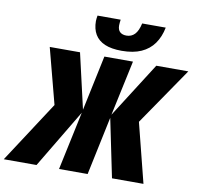

<svg xmlns="http://www.w3.org/2000/svg" viewBox="-163 -1053 1198 1156"><g transform="rotate(10 436.0 -475.0)"><path d="M-65.4 0 178.7 -374.5 89.8 -713.9H274.9L352.5 -376.5L423.8 -713.9H598.6L526.4 -376.5L741.2 -713.9H937L696.8 -363.3L788.6 0H596.2L522.5 -356.9L447.3 0H272.5L348.6 -357.4L134.8 0ZM519.5 -766.1Q457 -766.1 416.5 -783.4Q376 -800.8 356.2 -834.2Q336.4 -867.7 336.4 -915.5Q336.4 -921.4 337.6 -931.6Q338.9 -941.9 340.3 -949.7H481.9Q480.5 -940.9 479.5 -931.4Q478.5 -921.9 478.5 -914.6Q478.5 -887.2 492.7 -874.3Q506.8 -861.3 532.2 -861.3Q562.5 -861.3 582.8 -882.3Q603 -903.3 613.3 -949.7H757.3Q746.1 -892.1 716.8 -850.8Q687.5 -809.6 638.9 -787.8Q590.3 -766.1 519.5 -766.1Z"/></g></svg>

Font: Open Sans SemiCondensed ExtraBold
Style: Italic
Weight: 800
Width: 4
Italic angle: -12°
Designer: Monotype Design Team
Foundry: Monotype Imaging Inc.
Version: Version 3.003